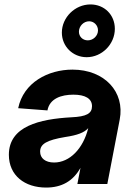

<svg xmlns="http://www.w3.org/2000/svg" viewBox="-20 -830 603 866"><path d="M188 16C257 16 309 -12 343 -73L329 0H464L520 -291C544 -415 452 -516 307 -516C197 -516 86 -458 62 -342L194 -332C204 -386 257 -403 311 -403C365 -403 395 -385 395 -351C395 -318 370 -304 302 -301C159 -293 20 -261 20 -132C20 -38 92 16 188 16ZM224 -97C185 -97 161 -116 161 -146C161 -181 191 -198 274 -212C329 -220 360 -232 378 -252C355 -159 294 -97 224 -97ZM371 -572C440 -572 498 -631 498 -700C498 -763 451 -810 388 -810C318 -810 259 -751 259 -683C259 -621 308 -572 371 -572ZM376 -648C353 -648 336 -665 336 -687C336 -712 357 -734 382 -734C404 -734 422 -716 422 -693C422 -669 401 -648 376 -648Z"/></svg>

Font: Uncut Sans
Style: Bold Italic
Weight: 700
Italic angle: -11°
Designer: Kasper Nordkvist
Foundry: UNCUT.wtf
Version: Version 1.304;Glyphs 3.2 (3246)